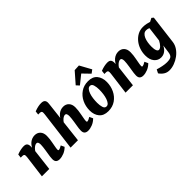

<svg xmlns="http://www.w3.org/2000/svg" viewBox="34 -1439 2413 2413"><g transform="rotate(-45 1241.0 -232.5)"><path d="M357 7Q326 7 308.5 -8.5Q291 -24 291 -59Q291 -81 294 -101.5Q297 -122 301 -147Q305 -171 309 -197.5Q313 -224 316 -249Q319 -274 319 -292Q319 -315 312.5 -328.5Q306 -342 289 -342Q277 -342 261 -333Q245 -324 228 -305.5Q211 -287 197 -259L187 -285Q216 -364 256.5 -397Q297 -430 346 -430Q393 -430 421.5 -399.5Q450 -369 450 -315Q450 -288 446.5 -260.5Q443 -233 438 -207Q433 -181 429 -158Q425 -137 423 -123Q421 -109 421 -98Q421 -83 433 -83Q440 -83 453.5 -88.5Q467 -94 488 -107L510 -60Q476 -26 435 -9.5Q394 7 357 7ZM46 0 81 -271Q83 -282 84.5 -298.5Q86 -315 86 -325Q86 -341 78 -347.5Q70 -354 54 -354H24L30 -404Q66 -418 96.5 -424Q127 -430 150 -430Q188 -430 201 -411.5Q214 -393 213 -363L212 -294L177 0Z M864 7Q833 7 815.5 -8.5Q798 -24 798 -59Q798 -81 801 -101.5Q804 -122 808 -147Q812 -171 816 -197.5Q820 -224 823 -249Q826 -274 826 -292Q826 -315 819.5 -328.5Q813 -342 796 -342Q784 -342 768 -333Q752 -324 735 -305.5Q718 -287 704 -259L694 -285Q723 -364 763.5 -397Q804 -430 853 -430Q900 -430 928.5 -399.5Q957 -369 957 -315Q957 -288 953.5 -260.5Q950 -233 945 -207Q940 -181 936 -158Q932 -137 930 -123Q928 -109 928 -98Q928 -83 940 -83Q947 -83 960.5 -88.5Q974 -94 995 -107L1017 -60Q983 -26 942 -9.5Q901 7 864 7ZM556 0 619 -499Q621 -510 622.5 -527.5Q624 -545 624 -553Q624 -569 616 -575.5Q608 -582 592 -582H562L568 -632Q605 -646 633.5 -652Q662 -658 688 -658Q725 -658 740 -643Q755 -628 755 -600Q755 -592 753.5 -578.5Q752 -565 750 -546L687 0Z M1217 13Q1136 13 1095.5 -35.5Q1055 -84 1055 -160Q1055 -234 1085 -296.5Q1115 -359 1170.5 -397.5Q1226 -436 1301 -436Q1382 -436 1422 -387.5Q1462 -339 1462 -263Q1462 -189 1432 -126Q1402 -63 1347 -25Q1292 13 1217 13ZM1240 -46Q1263 -45 1279 -64Q1295 -83 1306 -114.5Q1317 -146 1322 -184Q1327 -222 1327 -261Q1327 -307 1316.5 -341.5Q1306 -376 1277 -377Q1255 -378 1238.5 -359Q1222 -340 1211 -308.5Q1200 -277 1195 -239Q1190 -201 1190 -162Q1190 -117 1200.5 -82Q1211 -47 1240 -46ZM1155 -508 1281 -652 1360 -656 1444 -503 1400 -470 1309 -564 1191 -469Z M1844 7Q1813 7 1795.5 -8.5Q1778 -24 1778 -59Q1778 -81 1781 -101.5Q1784 -122 1788 -147Q1792 -171 1796 -197.5Q1800 -224 1803 -249Q1806 -274 1806 -292Q1806 -315 1799.5 -328.5Q1793 -342 1776 -342Q1764 -342 1748 -333Q1732 -324 1715 -305.5Q1698 -287 1684 -259L1674 -285Q1703 -364 1743.5 -397Q1784 -430 1833 -430Q1880 -430 1908.5 -399.5Q1937 -369 1937 -315Q1937 -288 1933.5 -260.5Q1930 -233 1925 -207Q1920 -181 1916 -158Q1912 -137 1910 -123Q1908 -109 1908 -98Q1908 -83 1920 -83Q1927 -83 1940.5 -88.5Q1954 -94 1975 -107L1997 -60Q1963 -26 1922 -9.5Q1881 7 1844 7ZM1533 0 1568 -271Q1570 -282 1571.5 -298.5Q1573 -315 1573 -325Q1573 -341 1565 -347.5Q1557 -354 1541 -354H1511L1517 -404Q1553 -418 1583.5 -424Q1614 -430 1637 -430Q1675 -430 1688 -411.5Q1701 -393 1700 -363L1699 -294L1664 0Z M2124 193Q2081 193 2048.5 172Q2016 151 1993 117L2017 70Q2054 82 2096 90.5Q2138 99 2172 99Q2225 99 2246.5 82.5Q2268 66 2274 17L2290 -106L2291 -139L2321 -380L2427 -435L2451 -415L2403 -29Q2397 17 2369.5 57.5Q2342 98 2301 128.5Q2260 159 2213.5 176Q2167 193 2124 193ZM2164 5Q2110 5 2074 -37Q2038 -79 2038 -155Q2038 -209 2055 -258.5Q2072 -308 2103.5 -346.5Q2135 -385 2177 -407.5Q2219 -430 2270 -430Q2302 -430 2333 -423.5Q2364 -417 2387 -409L2351 -340Q2332 -354 2313.5 -363Q2295 -372 2269 -372Q2244 -372 2225.5 -355.5Q2207 -339 2195 -311Q2183 -283 2177.5 -248.5Q2172 -214 2172 -178Q2172 -132 2182.5 -107.5Q2193 -83 2211 -83Q2230 -83 2252 -104.5Q2274 -126 2296 -169L2311 -162Q2296 -80 2257 -37.5Q2218 5 2164 5Z"/></g></svg>

Font: Yrsa
Style: Bold Italic
Weight: 700
Italic angle: -7.10001°
Version: Version 2.004